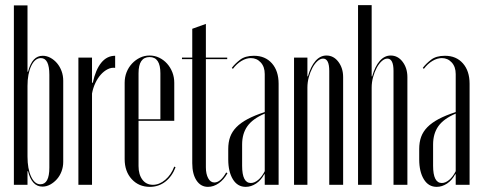

<svg xmlns="http://www.w3.org/2000/svg" viewBox="-20 -719 1870 747"><path d="M34 -698H87V-440H89Q98 -473 112 -487.5Q126 -502 146 -502Q162 -502 176.5 -494Q191 -486 202 -473Q213 -460 219.5 -442.5Q226 -425 226 -405V-89Q226 -70 219.5 -52.5Q213 -35 201.5 -22Q190 -9 175.5 -1Q161 7 145 7Q104 7 89 -53H87V0H34ZM87 -110Q87 -62 101 -32Q115 -2 137 -2Q172 -2 172 -67V-428Q172 -493 139 -493Q116 -493 101.5 -462.5Q87 -432 87 -385Z M338 -495V-397H341Q352 -448 374 -475Q396 -502 428 -502V-455Q413 -457 398.5 -449.5Q384 -442 372 -428.5Q360 -415 351 -396Q342 -377 338 -355V0H285V-495Z M465 -397Q465 -419 472.5 -438Q480 -457 493.5 -471.5Q507 -486 524.5 -494.5Q542 -503 562 -503Q582 -503 599.5 -494.5Q617 -486 630 -471.5Q643 -457 650.5 -438Q658 -419 658 -397V-249H519V-73Q519 -40 534 -20Q549 0 575 0Q600 0 623 -19.5Q646 -39 658 -71L663 -68Q649 -32 623 -12Q597 8 563 8Q520 8 492.5 -22Q465 -52 465 -100ZM604 -255V-434Q604 -497 562 -497Q519 -497 519 -434V-255Z M789 8Q761 8 744.5 -17Q728 -42 728 -84V-489H688V-495H728V-607L781 -626V-495H864V-489H781V-68Q781 -42 790 -25.5Q799 -9 814 -9Q838 -9 860 -48L865 -45Q851 -20 831 -6Q811 8 789 8Z M868 -139Q868 -166 875.5 -186.5Q883 -207 899.5 -224Q916 -241 943 -255.5Q970 -270 1010 -283V-431Q1010 -459 994.5 -476Q979 -493 956 -493Q938 -493 919.5 -482Q901 -471 886 -451L882 -455Q894 -471 914 -486.5Q934 -502 968 -502Q1012 -502 1038 -472.5Q1064 -443 1064 -393V0H1010V-41H1008Q996 -18 976.5 -5Q957 8 936 8Q904 8 886 -21.5Q868 -51 868 -99ZM956 -7Q970 -7 984.5 -19Q999 -31 1010 -53V-277Q963 -257 942.5 -228Q922 -199 922 -157V-74Q922 -7 956 -7Z M1178 -422Q1189 -461 1207.5 -482Q1226 -503 1250 -503Q1278 -503 1296.5 -478.5Q1315 -454 1315 -419V0H1261V-443Q1261 -491 1237 -491Q1226 -491 1215 -481Q1204 -471 1195.5 -455Q1187 -439 1181.5 -419Q1176 -399 1176 -378V0H1124V-495H1176V-422Z M1428 -422Q1439 -461 1457.5 -482Q1476 -503 1500 -503Q1528 -503 1546.5 -478.5Q1565 -454 1565 -419V0H1511V-443Q1511 -491 1487 -491Q1476 -491 1465 -481Q1454 -471 1445.5 -455Q1437 -439 1431.5 -419Q1426 -399 1426 -378V0H1373V-699H1426V-422Z M1611 -139Q1611 -166 1618.5 -186.5Q1626 -207 1642.5 -224Q1659 -241 1686 -255.5Q1713 -270 1753 -283V-431Q1753 -459 1737.5 -476Q1722 -493 1699 -493Q1681 -493 1662.5 -482Q1644 -471 1629 -451L1625 -455Q1637 -471 1657 -486.5Q1677 -502 1711 -502Q1755 -502 1781 -472.5Q1807 -443 1807 -393V0H1753V-41H1751Q1739 -18 1719.5 -5Q1700 8 1679 8Q1647 8 1629 -21.5Q1611 -51 1611 -99ZM1699 -7Q1713 -7 1727.5 -19Q1742 -31 1753 -53V-277Q1706 -257 1685.5 -228Q1665 -199 1665 -157V-74Q1665 -7 1699 -7Z"/></svg>

Font: Moniqa Cond Display
Style: Regular
Weight: 400
Width: 3
Designer: Rajesh Rajput
Foundry: Rajesh Rajput
Version: Version 1.000